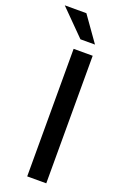

<svg xmlns="http://www.w3.org/2000/svg" viewBox="-223 -874 575 918"><g transform="rotate(20 64.5 -415.0)"><path d="M145 0H48V-649H145ZM137 -703H63L-63 -830H47Z"/></g></svg>

Font: Gamestation Display
Style: Regular
Weight: 400
Designer: Jonas Hecksher
Foundry: Jonas Hecksher, Playtypeª, e-types AS
Version: Version 1.003